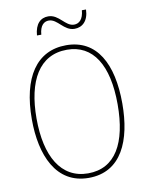

<svg xmlns="http://www.w3.org/2000/svg" viewBox="-97 -967 811 1047"><g transform="rotate(-10 308.5 -443.5)"><path d="M165 -804H189C193 -856 217 -873 242 -873C291 -873 314 -804 374 -804C417 -804 451 -834 453 -897H430C426 -847 403 -827 375 -827C326 -827 303 -896 243 -896C201 -896 170 -868 165 -804ZM559 -358C559 -579 481 -724 312 -724C148 -724 58 -590 58 -358C58 -160 128 10 309 10C491 10 559 -155 559 -358ZM84 -358C84 -566 158 -699 312 -699C456 -699 533 -576 533 -358C533 -144 461 -15 310 -15C160 -15 84 -149 84 -358Z"/></g></svg>

Font: Noto Sans Oriya Cond Thin
Style: Regular
Weight: 100
Width: 3
Designer: Amélie Bonet and Sol Matas
Foundry: Google LLC
Version: Version 2.006